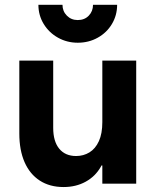

<svg xmlns="http://www.w3.org/2000/svg" viewBox="-20 -752 637 786"><path d="M537.6 0H398.9V-503.9H537.6ZM291.5 -113.3Q321.8 -113.3 346.2 -128.2Q370.6 -143.1 384.8 -174.1Q398.9 -205.1 398.9 -252L414.6 -158.2V-74.7H383.3L414.6 -158.2Q414.6 -107.4 392.3 -68.6Q370.1 -29.8 330.6 -8.1Q291 13.7 240.2 13.7Q183.6 13.7 142.8 -12.7Q102.1 -39.1 80.6 -88.1Q59.1 -137.2 59.1 -205.1V-503.9H197.8V-228.5Q197.8 -173.3 222.4 -143.3Q247.1 -113.3 291.5 -113.3ZM298.3 -577.1Q254.4 -577.1 217.5 -597.7Q180.7 -618.2 158.9 -653.8Q137.2 -689.5 137.2 -732.4H235.8Q235.8 -706.1 253.7 -688Q271.5 -669.9 298.3 -669.9Q326.2 -669.9 343.5 -688Q360.8 -706.1 360.8 -732.4H459.5Q459.5 -689.5 438.2 -653.8Q417 -618.2 380.1 -597.7Q343.3 -577.1 298.3 -577.1Z"/></svg>

Font: Wanted Sans Std Variable
Style: Regular
Weight: 400
Designer: Original Design by Kil Hyung-jin and Kang Hanbin, Wanted Lab, Inc;
Foundry: Wanted Lab, Inc.
Version: Version 1.003;Glyphs 3.2 (3227)